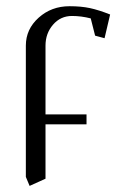

<svg xmlns="http://www.w3.org/2000/svg" viewBox="-20 -404 436 624"><path d="M64 170.9V-255.9Q64 -309.1 105.5 -346.4Q147 -383.8 206.1 -383.8Q243.7 -383.8 272.2 -377.7Q300.8 -371.6 337.9 -356.9L319.8 -279.8L289.1 -288.1L274.9 -344.2Q244.1 -352.1 213.9 -352.1Q176.8 -352.1 152.3 -323.7Q127.9 -295.4 127.9 -255.9V-32.2H261.2V0H127.9V176.8L76.2 200.2Z"/></svg>

Font: Gawaa
Style: Regular
Weight: 400
Designer: T. Christopher White
Version: Version 1.0